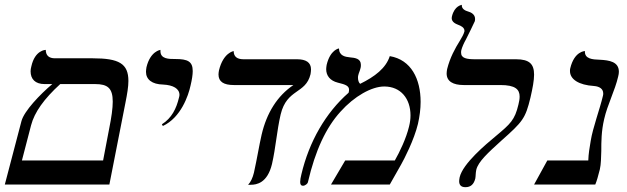

<svg xmlns="http://www.w3.org/2000/svg" viewBox="-34 -766 2602 797"><path d="M-14 0H420L487 -341C494 -376 499 -406 499 -430C499 -502 460 -524 351 -524H194C169 -524 156 -536 156 -559C156 -559 111 -559 96 -490C94 -483 93 -476 93 -470C93 -438 112 -417 151 -417H183C132 -374 66 -305 55 -263ZM216 -417H361C413 -417 434 -400 434 -344C434 -317 429 -280 419 -231L394 -100H57L95 -246C109 -300 149 -356 216 -417Z M642 -243C717 -278 748 -369 757 -411C763 -436 766 -456 766 -471C766 -511 745 -521 694 -521C666 -521 632 -521 632 -554V-559C632 -559 590 -554 574 -487C573 -480 572 -474 572 -468C572 -436 597 -416 643 -415C685 -413 711 -398 711 -372C711 -368 710 -365 709 -361C698 -315 679 -276 638 -250Z M1131 -291C1157 -399 1235 -375 1255 -458C1256 -465 1257 -472 1257 -478C1257 -507 1236 -520 1199 -520H977C950 -520 936 -531 936 -554C936 -554 893 -548 875 -474C874 -468 873 -462 873 -457C873 -427 894 -413 937 -413H1184C1117 -368 1073 -297 1052 -207C1041 -159 1034 -112 1020 -49C1015 -28 1007 -11 996 1H1007C1031 1 1076 -6 1095 -85C1111 -155 1115 -222 1131 -291Z M1584 -533C1568 -483 1522 -448 1461 -418C1455 -423 1452 -433 1452 -443C1452 -446 1452 -450 1453 -453C1456 -466 1459 -468 1463 -485C1464 -489 1464 -493 1464 -497C1464 -523 1440 -526 1418 -528C1399 -530 1374 -534 1373 -565C1373 -565 1337 -560 1322 -497C1321 -491 1320 -484 1320 -479C1320 -452 1336 -431 1368 -423C1402 -415 1415 -409 1415 -393C1415 -389 1414 -385 1413 -381C1318 -298 1249 -178 1217 -42C1214 -30 1212 -19 1212 -11C1212 -1 1215 5 1224 5C1233 5 1243 -4 1244 -9C1275 -143 1320 -237 1379 -302C1437 -367 1509 -407 1561 -407C1630 -407 1670 -356 1670 -287C1670 -272 1668 -257 1664 -241C1652 -191 1625 -135 1605 -100H1399L1340 0H1584L1631 -83C1643 -104 1685 -185 1701 -252C1708 -283 1712 -314 1712 -343C1712 -438 1673 -518 1584 -533Z M1881 -558C1884 -570 1892 -588 1900 -602C1905 -611 1936 -675 1937 -678C1938 -682 1938 -685 1938 -688C1938 -706 1922 -715 1907 -719C1900 -721 1881 -728 1883 -746C1882 -745 1853 -743 1842 -698C1842 -695 1841 -693 1841 -691C1841 -674 1858 -667 1868 -663C1879 -659 1894 -652 1894 -638C1894 -637 1894 -635 1893 -633C1891 -624 1881 -607 1875 -597C1855 -565 1834 -527 1822 -479C1821 -473 1820 -467 1820 -461C1820 -428 1847 -413 1891 -413H2043C2105 -413 2123 -395 2123 -365C2123 -355 2121 -344 2118 -332C2103 -268 2085 -252 2024 -201C1983 -167 1887 -87 1874 -30C1873 -24 1872 -19 1872 -14C1872 2 1880 11 1898 11C1920 11 1933 -1 1939 -25C1941 -36 1940 -46 1943 -61C1951 -95 1992 -132 2047 -182C2136 -261 2147 -274 2168 -361C2177 -400 2183 -432 2183 -456C2183 -500 2164 -520 2108 -520H1938C1904 -520 1880 -524 1880 -547C1880 -551 1880 -554 1881 -558Z M2474 -272C2487 -330 2519 -391 2532 -448C2534 -456 2535 -462 2535 -468C2535 -510 2495 -516 2456 -518C2426 -519 2392 -521 2394 -554C2394 -554 2350 -554 2333 -482C2332 -479 2332 -474 2332 -471C2332 -437 2368 -413 2432 -409C2455 -407 2470 -397 2470 -378C2470 -375 2470 -373 2469 -369C2456 -313 2427 -237 2418 -181C2413 -152 2409 -128 2408 -100H2238L2183 0H2437C2443 -14 2449 -35 2456 -63C2461 -85 2461 -111 2462 -139C2462 -177 2462 -221 2474 -272Z"/></svg>

Font: Libertinus Serif
Style: Italic
Weight: 400
Italic angle: -12°
Designer: Philipp H. Poll, Khaled Hosny
Foundry: Caleb Maclennan
Version: Version 7.050;RELEASE